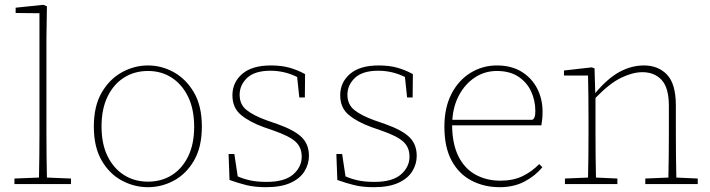

<svg xmlns="http://www.w3.org/2000/svg" viewBox="-20 -765 2952 798"><path d="M40 0V-23L142 -27Q143 -68 143.5 -120Q144 -172 144 -213V-710L45 -711V-733L160 -745L175 -739L173 -606V-213Q173 -172 173.5 -120Q174 -68 175 -27L275 -23V0Z M595 13Q538 13 486.5 -14.5Q435 -42 402.5 -98Q370 -154 370 -239Q370 -324 402.5 -380Q435 -436 486.5 -464.5Q538 -493 595 -493Q652 -493 703 -464.5Q754 -436 786.5 -380Q819 -324 819 -239Q819 -154 786.5 -98Q754 -42 703 -14.5Q652 13 595 13ZM595 -10Q651 -10 694 -37Q737 -64 762 -115Q787 -166 787 -238Q787 -311 762 -362.5Q737 -414 694 -442Q651 -470 595 -470Q539 -470 495.5 -442.5Q452 -415 427 -363.5Q402 -312 402 -239Q402 -167 427 -116Q452 -65 495.5 -37.5Q539 -10 595 -10Z M1086 13Q1039 13 1004.5 4.5Q970 -4 934 -17L930 -125H954L968 -32Q990 -22 1019 -15.5Q1048 -9 1088 -9Q1163 -9 1198.5 -40Q1234 -71 1234 -114Q1234 -152 1209 -175.5Q1184 -199 1118 -222L1075 -237Q1017 -258 981.5 -287.5Q946 -317 946 -369Q946 -423 987 -458Q1028 -493 1106 -493Q1150 -493 1183.5 -483.5Q1217 -474 1248 -457L1247 -360H1224L1215 -445Q1163 -471 1104 -471Q1039 -471 1007.5 -441.5Q976 -412 976 -371Q976 -331 1004.5 -308Q1033 -285 1088 -265L1134 -249Q1204 -224 1234 -194.5Q1264 -165 1264 -117Q1264 -83 1245.5 -53Q1227 -23 1187.5 -5Q1148 13 1086 13Z M1534 13Q1487 13 1452.5 4.5Q1418 -4 1382 -17L1378 -125H1402L1416 -32Q1438 -22 1467 -15.5Q1496 -9 1536 -9Q1611 -9 1646.5 -40Q1682 -71 1682 -114Q1682 -152 1657 -175.5Q1632 -199 1566 -222L1523 -237Q1465 -258 1429.5 -287.5Q1394 -317 1394 -369Q1394 -423 1435 -458Q1476 -493 1554 -493Q1598 -493 1631.5 -483.5Q1665 -474 1696 -457L1695 -360H1672L1663 -445Q1611 -471 1552 -471Q1487 -471 1455.5 -441.5Q1424 -412 1424 -371Q1424 -331 1452.5 -308Q1481 -285 1536 -265L1582 -249Q1652 -224 1682 -194.5Q1712 -165 1712 -117Q1712 -83 1693.5 -53Q1675 -23 1635.5 -5Q1596 13 1534 13Z M2045 -470Q1995 -470 1954.5 -443.5Q1914 -417 1889 -371.5Q1864 -326 1860 -267H2191Q2205 -270 2205 -303Q2205 -348 2187 -386Q2169 -424 2133.5 -447Q2098 -470 2045 -470ZM2057 13Q1992 13 1939.5 -14.5Q1887 -42 1857 -97.5Q1827 -153 1827 -238Q1827 -318 1856.5 -375Q1886 -432 1936 -462.5Q1986 -493 2045 -493Q2106 -493 2148.5 -466.5Q2191 -440 2213 -396.5Q2235 -353 2235 -301Q2235 -283 2233.5 -269Q2232 -255 2230 -244H1859Q1860 -165 1886 -114Q1912 -63 1957.5 -38.5Q2003 -14 2060 -14Q2113 -14 2152 -33Q2191 -52 2221 -83L2234 -70Q2206 -35 2161 -11Q2116 13 2057 13Z M2328 0V-23L2424 -27Q2425 -68 2425.5 -120Q2426 -172 2426 -213V-263Q2426 -314 2425.5 -362Q2425 -410 2424 -451H2324V-472L2439 -485L2451 -481L2454 -378Q2506 -440 2555.5 -466.5Q2605 -493 2656 -493Q2716 -493 2752.5 -454.5Q2789 -416 2789 -327V-213Q2789 -170 2789.5 -119Q2790 -68 2791 -27L2880 -23V0H2662V-23L2758 -27Q2759 -68 2759.5 -119Q2760 -170 2760 -213V-325Q2760 -400 2730 -432.5Q2700 -465 2650 -465Q2610 -465 2562 -442Q2514 -419 2455 -358V-213Q2455 -172 2455.5 -120Q2456 -68 2457 -27L2546 -23V0Z"/></svg>

Font: Source Serif 4 SmText ExtraLight
Style: Regular
Weight: 200
Designer: Frank Grießhammer
Foundry: Adobe
Version: Version 4.005;hotconv 1.1.0;makeotfexe 2.6.0